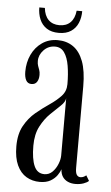

<svg xmlns="http://www.w3.org/2000/svg" viewBox="-50 -678 416 722"><g transform="rotate(5 158.5 -317.0)"><path d="M127.5 10Q99.5 10 77 -3.2Q54.5 -16.5 41.5 -44.5Q28.5 -72.5 28.5 -116Q28.5 -162.5 45.8 -193.5Q63 -224.5 88.5 -245.8Q114 -267 139.5 -284.2Q165 -301.5 182.2 -320Q199.5 -338.5 199.5 -365Q199.5 -403.5 194.2 -434.5Q189 -465.5 176.2 -483.8Q163.5 -502 141 -502Q116 -502 98.5 -483.8Q81 -465.5 81 -442.5Q81 -431.5 83.8 -424Q86.5 -416.5 89.2 -409Q92 -401.5 92 -390.5Q92 -374.5 85.2 -364.2Q78.5 -354 64.5 -354Q50.5 -354 44 -366Q37.5 -378 37.5 -398.5Q37.5 -433.5 51.2 -462.8Q65 -492 90.2 -509.5Q115.5 -527 149 -527Q182.5 -527 207.2 -510Q232 -493 245.8 -456.8Q259.5 -420.5 259.5 -362.5V-55Q259.5 -35.5 264.8 -28.2Q270 -21 278.5 -21Q285.5 -21 291.2 -24Q297 -27 300 -30L312 -10Q306.5 -4 292.8 1Q279 6 261.5 6Q245.5 6 233 0.2Q220.5 -5.5 213.2 -16.5Q206 -27.5 205 -44.5Q202 -34.5 193 -21.5Q184 -8.5 168 0.8Q152 10 127.5 10ZM142.5 -20.5Q160 -20.5 172.8 -33.2Q185.5 -46 192.5 -63.8Q199.5 -81.5 199.5 -96V-312Q198 -298 181.8 -282.8Q165.5 -267.5 144.5 -247.2Q123.5 -227 107.8 -197Q92 -167 92 -123.5Q92 -74 103.8 -47.2Q115.5 -20.5 142.5 -20.5ZM150 -554.5Q122 -554.5 104 -566.5Q86 -578.5 77.5 -598.8Q69 -619 69 -643.5H90Q93 -614.5 108.5 -599Q124 -583.5 150 -583.5Q176 -583.5 191.5 -599Q207 -614.5 210 -643.5H231Q231 -619 222.5 -598.8Q214 -578.5 196 -566.5Q178 -554.5 150 -554.5Z"/></g></svg>

Font: Imbue 48pt Light
Style: Regular
Weight: 300
Designer: Tyler Finck
Foundry: Etcetera Type Company
Version: Version 1.102